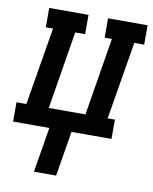

<svg xmlns="http://www.w3.org/2000/svg" viewBox="-105 -593 688 861"><g transform="rotate(10 239.0 -162.5)"><path d="M109 205 143 0H-22V-88H23L82 -442H49V-530H228V-442H183L125 -88H292L350 -442H317V-530H497V-442H452L393 -88H426V0H244L210 205Z"/></g></svg>

Font: Iosevka Curly Slab SmBdObl
Style: Regular
Weight: 600
Italic angle: -9°
Monospace: yes
Designer: Belleve Invis
Foundry: Belleve Invis
Version: Version 11.0.0; ttfautohint (v1.8.3)